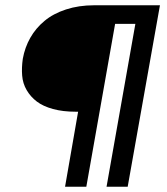

<svg xmlns="http://www.w3.org/2000/svg" viewBox="-20 -712 636 732"><path d="M338.9 -691.9H589.8L466.8 0H386.2L496.1 -621.1H418.9L309.1 0H228L277.8 -286.1H268.1Q219.7 -286.1 182.1 -296.4Q144.5 -306.6 120.6 -324.7Q96.7 -342.8 81.8 -368.2Q66.9 -393.6 64.5 -423.6Q62 -453.6 66.9 -487.8Q74.7 -531.2 95.5 -567.9Q116.2 -604.5 149.7 -632.3Q183.1 -660.2 231.7 -676Q280.3 -691.9 338.9 -691.9Z"/></svg>

Font: Poppins
Style: Italic
Weight: 400
Italic angle: -10°
Designer: Ninad Kale (Devanagari), Jonny Pinhorn (Latin)
Foundry: Indian Type Foundry
Version: Version 3.200;PS 1.000;hotconv 16.6.54;makeotf.lib2.5.65590